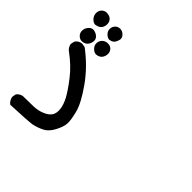

<svg xmlns="http://www.w3.org/2000/svg" viewBox="-153 -519 807 807"><g transform="rotate(45 250.0 -115.5)"><path d="M146.5 157.2Q117.2 161.1 21.5 165Q7.8 155.3 3.9 135.7L6.8 118.2Q15.6 105.5 33.2 101.6Q69.3 101.6 96.2 100.6Q123 99.6 145.5 89.8Q168 80.1 176.8 65.4Q185.5 50.8 182.6 27.8Q179.7 4.9 165.5 -21.5Q151.4 -47.9 119.1 -89.8Q86.9 -131.8 36.1 -168.9Q24.4 -177.7 20.5 -195.3L24.4 -212.9Q33.2 -227.5 52.7 -230.5L71.3 -227.5Q137.7 -177.7 182.6 -114.3Q227.5 -50.8 237.8 -10.7Q248 29.3 247.1 50.3Q246.1 71.3 230.5 100.6Q214.8 129.9 193.4 140.6Q171.9 151.4 146.5 157.2ZM43 -236.3Q31.2 -237.3 22.5 -247.1Q13.7 -256.8 14.6 -271Q15.6 -285.2 26.4 -296.4Q37.1 -307.6 50.8 -304.7Q64.5 -301.8 73.7 -292.5Q83 -283.2 80.6 -268.6Q78.1 -253.9 68.8 -245.1Q59.6 -236.3 43 -236.3ZM126 -239.3Q114.3 -240.2 104 -251Q93.8 -261.7 94.7 -275.9Q95.7 -290 106.4 -299.3Q117.2 -308.6 132.3 -307.6Q147.5 -306.6 155.3 -295.4Q163.1 -284.2 160.6 -270Q158.2 -255.9 149.4 -248Q140.6 -240.2 126 -239.3ZM34.2 -325.2Q22.5 -327.1 13.2 -337.9Q3.9 -348.6 3.9 -363.3Q3.9 -377.9 14.6 -387.7Q25.4 -397.5 41.5 -395Q57.6 -392.6 64.9 -381.8Q72.3 -371.1 70.3 -356.9Q68.4 -342.8 59.6 -335Q50.8 -327.1 34.2 -325.2ZM121.1 -322.3Q109.4 -324.2 100.1 -334.5Q90.8 -344.7 91.8 -358.4Q92.8 -372.1 102.5 -380.4Q112.3 -388.7 125 -387.7Q137.7 -386.7 147.5 -376Q157.2 -365.2 153.8 -352.5Q150.4 -339.8 143.6 -332Q136.7 -324.2 121.1 -322.3Z"/></g></svg>

Font: JasonHandwriting2
Style: Regular
Weight: 400
Version: Version 1.05.10